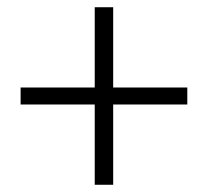

<svg xmlns="http://www.w3.org/2000/svg" viewBox="-20 -631 575 531"><path d="M242 -120H293V-342H498V-389H293V-611H242V-389H37V-342H242Z"/></svg>

Font: GenYoGothic2 TW L
Style: Regular
Weight: 300
Version: Version 2.100;PS 2.1;hotconv 16.6.51;makeotf.lib2.5.65220 DE